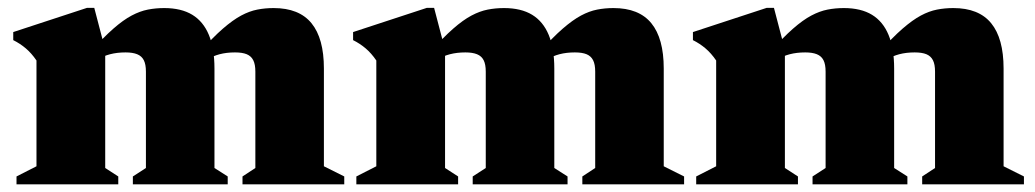

<svg xmlns="http://www.w3.org/2000/svg" viewBox="-20 -480 2695 500"><path d="M254 -350.5V-42.5L288 -20.5V0H23V-20.5L75 -47V-322.5Q62 -341.5 47.2 -354Q32.5 -366.5 14.5 -375.5V-396.5L206.5 -459.5H225.5ZM538.5 -301.5V-42.5L573 -20.5V0H326V-20.5L360 -42.5V-293.5Q360 -312.5 354.5 -323.2Q349 -334 337.2 -338.8Q325.5 -343.5 307 -343.5Q285 -343.5 266.8 -338.8Q248.5 -334 233.5 -324.5L215.5 -344.5Q249 -382.5 275 -405.2Q301 -428 322.8 -439.5Q344.5 -451 365 -455Q385.5 -459 407.5 -459Q452 -459 480.8 -441.5Q509.5 -424 524 -389Q538.5 -354 538.5 -301.5ZM823.5 -301.5V-47L876.5 -20.5V0H611.5V-20.5L645 -42.5V-293.5Q645 -312.5 639.5 -323.2Q634 -334 622.5 -338.8Q611 -343.5 592 -343.5Q570 -343.5 552 -338.8Q534 -334 518.5 -324.5L500.5 -344.5Q534 -382.5 560.2 -405.2Q586.5 -428 608 -439.5Q629.5 -451 650 -455Q670.5 -459 692.5 -459Q759 -459 791.2 -419.5Q823.5 -380 823.5 -301.5Z M1139 -350.5V-42.5L1173 -20.5V0H908V-20.5L960 -47V-322.5Q947 -341.5 932.2 -354Q917.5 -366.5 899.5 -375.5V-396.5L1091.5 -459.5H1110.5ZM1423.5 -301.5V-42.5L1458 -20.5V0H1211V-20.5L1245 -42.5V-293.5Q1245 -312.5 1239.5 -323.2Q1234 -334 1222.2 -338.8Q1210.5 -343.5 1192 -343.5Q1170 -343.5 1151.8 -338.8Q1133.5 -334 1118.5 -324.5L1100.5 -344.5Q1134 -382.5 1160 -405.2Q1186 -428 1207.8 -439.5Q1229.5 -451 1250 -455Q1270.5 -459 1292.5 -459Q1337 -459 1365.8 -441.5Q1394.5 -424 1409 -389Q1423.5 -354 1423.5 -301.5ZM1708.5 -301.5V-47L1761.5 -20.5V0H1496.5V-20.5L1530 -42.5V-293.5Q1530 -312.5 1524.5 -323.2Q1519 -334 1507.5 -338.8Q1496 -343.5 1477 -343.5Q1455 -343.5 1437 -338.8Q1419 -334 1403.5 -324.5L1385.5 -344.5Q1419 -382.5 1445.2 -405.2Q1471.5 -428 1493 -439.5Q1514.5 -451 1535 -455Q1555.5 -459 1577.5 -459Q1644 -459 1676.2 -419.5Q1708.5 -380 1708.5 -301.5Z M2024 -350.5V-42.5L2058 -20.5V0H1793V-20.5L1845 -47V-322.5Q1832 -341.5 1817.2 -354Q1802.5 -366.5 1784.5 -375.5V-396.5L1976.5 -459.5H1995.5ZM2308.5 -301.5V-42.5L2343 -20.5V0H2096V-20.5L2130 -42.5V-293.5Q2130 -312.5 2124.5 -323.2Q2119 -334 2107.2 -338.8Q2095.5 -343.5 2077 -343.5Q2055 -343.5 2036.8 -338.8Q2018.5 -334 2003.5 -324.5L1985.5 -344.5Q2019 -382.5 2045 -405.2Q2071 -428 2092.8 -439.5Q2114.5 -451 2135 -455Q2155.5 -459 2177.5 -459Q2222 -459 2250.8 -441.5Q2279.5 -424 2294 -389Q2308.5 -354 2308.5 -301.5ZM2593.5 -301.5V-47L2646.5 -20.5V0H2381.5V-20.5L2415 -42.5V-293.5Q2415 -312.5 2409.5 -323.2Q2404 -334 2392.5 -338.8Q2381 -343.5 2362 -343.5Q2340 -343.5 2322 -338.8Q2304 -334 2288.5 -324.5L2270.5 -344.5Q2304 -382.5 2330.2 -405.2Q2356.5 -428 2378 -439.5Q2399.5 -451 2420 -455Q2440.5 -459 2462.5 -459Q2529 -459 2561.2 -419.5Q2593.5 -380 2593.5 -301.5Z"/></svg>

Font: Newsreader 24pt ExtraBold
Style: Regular
Weight: 800
Designer: Hugues Gentile
Foundry: Production Type
Version: Version 1.003